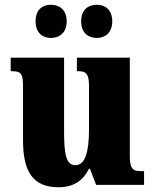

<svg xmlns="http://www.w3.org/2000/svg" viewBox="-20 -779 651 809"><path d="M389 -619C419 -619 453 -638 453 -689C453 -741 419 -759 389 -759C354 -759 322 -741 322 -689C322 -638 354 -619 389 -619ZM194 -619C227 -619 261 -638 261 -689C261 -741 227 -759 194 -759C162 -759 130 -741 130 -689C130 -638 162 -619 194 -619ZM227 10C290 10 330 -18 355 -68H359L385 0H587V-58H576C546 -58 527 -61 527 -119V-536H304V-479H307C338 -479 355 -474 355 -418V-232C355 -140 339 -83 298 -83C258 -83 250 -131 250 -226V-536H25V-479H29C74 -479 77 -464 77 -407V-188C77 -55 119 10 227 10Z"/></svg>

Font: Noto Serif Bengali Condensed Black
Style: Regular
Weight: 900
Width: 3
Designer: Juan Bruce, Universal Thirst, Indian Type Foundry and the Monotype Design Team.
Foundry: Monotype Imaging Inc.
Version: Version 2.003